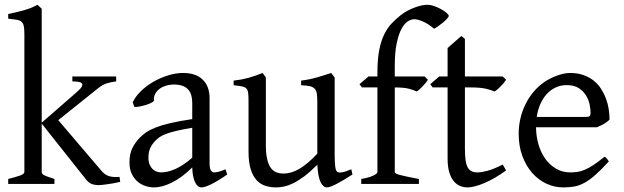

<svg xmlns="http://www.w3.org/2000/svg" viewBox="-20 -777 2634 811"><path d="M14.6 0V-21Q46.9 -29.3 64.9 -35.6Q83 -42 83 -50.8V-632.8Q83 -655.3 80.3 -667.5Q77.6 -679.7 70.1 -685.8Q62.5 -691.9 49.1 -693.8Q35.6 -695.8 14.6 -698.2V-717.8Q48.3 -724.6 80.8 -733.6Q113.3 -742.7 138.2 -756.8L156.2 -740.2V-258.8L306.6 -390.1Q322.8 -404.3 326.2 -412.8Q329.6 -421.4 325 -425.8Q320.3 -430.2 309.3 -431.6Q298.3 -433.1 285.6 -433.1V-454.1H470.7V-433.1Q449.2 -430.7 431.2 -425Q413.1 -419.4 392.6 -402.8L226.1 -269.5L409.7 -54.2Q416.5 -46.4 423.8 -41.3Q431.2 -36.1 439.9 -33.2Q448.7 -30.3 459.7 -29.5Q470.7 -28.8 484.9 -29.8L487.8 -8.8Q473.6 -5.4 459.7 -2.9Q445.8 -0.5 433.8 1.2Q421.9 2.9 412.4 3.9Q402.8 4.9 397.9 4.9Q377.4 4.9 365 -1Q352.5 -6.8 341.8 -21L156.2 -254.9V-50.8Q156.2 -46.9 158 -43.9Q159.7 -41 165 -37.8Q170.4 -34.7 181.2 -30.8Q191.9 -26.9 210 -21V0Z M659.7 -48.8Q689 -48.8 721.9 -63.7Q754.9 -78.6 792 -110.8V-237.3Q751 -230.5 724.4 -224.1Q697.8 -217.8 680.7 -211.2Q663.6 -204.6 653.3 -197.3Q643.1 -189.9 635.3 -181.6Q622.6 -168.5 614.7 -151.6Q606.9 -134.8 606.9 -111.8Q606.9 -92.3 612.8 -80.1Q618.7 -67.9 627 -60.8Q635.3 -53.7 644.3 -51.3Q653.3 -48.8 659.7 -48.8ZM939.9 -40Q898.4 -11.2 871.3 1.7Q844.2 14.6 830.6 14.6Q814.5 14.6 803.7 -7.8Q793 -30.3 792 -69.8Q770 -47.9 748 -31.7Q726.1 -15.6 705.1 -5.4Q684.1 4.9 665.3 9.8Q646.5 14.6 630.9 14.6Q613.3 14.6 594.7 8.8Q576.2 2.9 561.3 -9.8Q546.4 -22.5 536.6 -42.5Q526.9 -62.5 526.9 -90.8Q526.9 -127.9 539.8 -152.8Q552.7 -177.7 570.8 -195.8Q582.5 -207.5 597.4 -218Q612.3 -228.5 637 -238.3Q661.6 -248 698.7 -256.8Q735.8 -265.6 792 -273.9V-342.8Q792 -359.4 788.1 -373.8Q784.2 -388.2 774.9 -398.7Q765.6 -409.2 749.8 -414.8Q733.9 -420.4 710 -419.9Q694.3 -419.4 679.2 -414.6Q664.1 -409.7 652.8 -400.9Q641.6 -392.1 635.3 -380.1Q628.9 -368.2 630.4 -353.5Q630.9 -349.1 620.4 -343.5Q609.9 -337.9 595.5 -333.5Q581.1 -329.1 567.1 -326.7Q553.2 -324.2 547.4 -325.7L540.5 -344.7Q551.8 -369.1 574.7 -391.6Q597.7 -414.1 627.2 -431.2Q656.7 -448.2 689.7 -458.5Q722.7 -468.8 753.4 -468.8Q807.1 -468.8 836.2 -440.7Q865.2 -412.6 865.2 -362.3V-86.9Q865.2 -66.4 870.6 -57.6Q876 -48.8 884.8 -48.8Q891.6 -48.8 902.3 -51.3Q913.1 -53.7 932.6 -62Z M1468.8 -40Q1450.7 -28.3 1434.1 -18.3Q1417.5 -8.3 1403.3 -1Q1389.2 6.3 1378.4 10.5Q1367.7 14.6 1361.8 14.6Q1344.7 14.6 1334 -8.1Q1323.2 -30.8 1320.3 -81.1Q1290 -50.8 1264.9 -32Q1239.7 -13.2 1218.5 -2.9Q1197.3 7.3 1179.4 11Q1161.6 14.6 1146 14.6Q1123 14.6 1102.1 8.3Q1081.1 2 1064.9 -14.9Q1048.8 -31.7 1039.3 -61Q1029.8 -90.3 1029.8 -136.2V-347.2Q1029.8 -370.6 1028.3 -383.5Q1026.9 -396.5 1020.8 -403.1Q1014.6 -409.7 1002 -412.1Q989.3 -414.6 966.8 -417V-436.5Q984.4 -438.5 999.8 -441.4Q1015.1 -444.3 1029.5 -448.2Q1043.9 -452.1 1058.6 -457.3Q1073.2 -462.4 1089.4 -468.8L1103 -449.7V-163.1Q1103 -128.9 1108.2 -106Q1113.3 -83 1122.8 -69.3Q1132.3 -55.7 1146.2 -49.8Q1160.2 -43.9 1177.7 -43.9Q1193.4 -43.9 1209.7 -48.6Q1226.1 -53.2 1243.4 -63.2Q1260.7 -73.2 1279.8 -89.1Q1298.8 -105 1320.3 -127.9V-347.2Q1320.3 -369.1 1318.1 -382.3Q1315.9 -395.5 1308.6 -402.8Q1301.3 -410.2 1287.8 -413.1Q1274.4 -416 1252 -417V-436.5Q1287.1 -440.9 1319.3 -450.2Q1351.6 -459.5 1378.9 -468.8L1393.6 -449.7V-124Q1393.6 -93.8 1395.8 -74.7Q1397.9 -55.7 1404.8 -50.8Q1410.6 -46.9 1424.8 -49.1Q1439 -51.3 1463.9 -62Z M1875.5 -710Q1875.5 -706.1 1868.4 -698.2Q1861.3 -690.4 1851.6 -682.1Q1841.8 -673.8 1831.3 -666.5Q1820.8 -659.2 1813.5 -655.8Q1801.8 -666 1789.8 -673.6Q1777.8 -681.2 1766.8 -686Q1755.9 -690.9 1746.3 -693.4Q1736.8 -695.8 1730.5 -695.8Q1717.8 -695.8 1703.4 -687.3Q1689 -678.7 1676.5 -656.2Q1664.1 -633.8 1655.8 -595.2Q1647.5 -556.6 1647.5 -496.1V-454.1H1773.4L1787.6 -439.9Q1783.2 -433.1 1776.6 -425.3Q1770 -417.5 1763.4 -410.6Q1756.8 -403.8 1750.5 -398.2Q1744.1 -392.6 1739.7 -390.6Q1728.5 -396.5 1707.5 -402.1Q1686.5 -407.7 1647.5 -407.7V-49.8Q1647.5 -46.9 1652.6 -43.9Q1657.7 -41 1669.9 -37.8Q1682.1 -34.7 1701.4 -30.5Q1720.7 -26.4 1749.5 -21V0H1505.9V-21Q1539.6 -26.9 1556.9 -35.4Q1574.2 -43.9 1574.2 -49.8V-407.7H1508.8L1498.5 -421.4L1536.6 -454.1H1574.2V-469.2Q1574.2 -526.9 1582 -566.2Q1589.8 -605.5 1603.3 -632.6Q1616.7 -659.7 1634.3 -678Q1651.9 -696.3 1671.4 -711.9Q1684.6 -722.7 1700.2 -731Q1715.8 -739.3 1731.2 -745.1Q1746.6 -751 1760.5 -753.9Q1774.4 -756.8 1783.7 -756.8Q1798.8 -756.8 1814.9 -751Q1831.1 -745.1 1844.5 -737.5Q1857.9 -730 1866.7 -722.2Q1875.5 -714.4 1875.5 -710Z M2117.7 -57.1Q2093.8 -39.6 2070.3 -26.1Q2046.9 -12.7 2025.6 -3.7Q2004.4 5.4 1986.3 10Q1968.3 14.6 1955.6 14.6Q1938.5 14.6 1923.1 8.3Q1907.7 2 1896 -12.5Q1884.3 -26.9 1877.4 -50.3Q1870.6 -73.7 1870.6 -107.9V-407.7H1807.6L1797.4 -421.4L1835.4 -454.1H1870.6V-574.2L1928.7 -625L1943.8 -612.8V-454.1H2103.5L2117.7 -439.9Q2113.3 -433.1 2106.7 -425.3Q2100.1 -417.5 2093.3 -410.6Q2086.4 -403.8 2079.8 -398.2Q2073.2 -392.6 2068.4 -390.6Q2056.6 -396.5 2032.7 -402.1Q2008.8 -407.7 1969.2 -407.7H1943.8V-149.9Q1943.8 -120.6 1946.5 -101.1Q1949.2 -81.5 1955.6 -70.1Q1961.9 -58.6 1971.9 -53.7Q1981.9 -48.8 1996.6 -48.8Q2013.7 -48.8 2039.6 -55.7Q2065.4 -62.5 2103.5 -82Z M2374 -417.5Q2348.6 -417.5 2327.4 -407.7Q2306.2 -397.9 2289.8 -380.1Q2273.4 -362.3 2262.5 -337.6Q2251.5 -313 2247.1 -283.2H2456.1Q2467.3 -283.2 2470.9 -286.9Q2474.6 -290.5 2474.6 -300.8Q2474.6 -314 2470.9 -333.7Q2467.3 -353.5 2456.3 -372.3Q2445.3 -391.1 2425.5 -404.3Q2405.8 -417.5 2374 -417.5ZM2554.7 -272Q2545.9 -262.2 2531.2 -253.9Q2516.6 -245.6 2501 -239.3H2244.1Q2244.6 -201.2 2254.6 -166.7Q2264.6 -132.3 2283.4 -106.2Q2302.2 -80.1 2328.9 -64.5Q2355.5 -48.8 2388.7 -48.8Q2403.8 -48.8 2418.2 -50.8Q2432.6 -52.7 2449.2 -59.6Q2465.8 -66.4 2486.1 -79.6Q2506.3 -92.8 2533.7 -115.2Q2540 -111.8 2544.7 -105.5Q2549.3 -99.1 2551.8 -95.2Q2519 -59.6 2494.4 -37.8Q2469.7 -16.1 2448 -4.4Q2426.3 7.3 2405 11Q2383.8 14.6 2358.9 14.6Q2321.3 14.6 2287.4 -1.5Q2253.4 -17.6 2227.5 -47.1Q2201.7 -76.7 2186.3 -118.4Q2170.9 -160.2 2170.9 -211.9Q2170.9 -244.6 2178.2 -276.4Q2185.5 -308.1 2199.5 -336.4Q2213.4 -364.7 2233.4 -388.7Q2253.4 -412.6 2278.8 -430.2Q2289.6 -437.5 2303 -444.6Q2316.4 -451.7 2331.1 -457Q2345.7 -462.4 2360.1 -465.6Q2374.5 -468.8 2387.7 -468.8Q2419.4 -468.8 2444.3 -460Q2469.2 -451.2 2487.8 -436.3Q2506.3 -421.4 2519 -401.6Q2531.7 -381.8 2539.8 -359.9Q2547.9 -337.9 2551.3 -315.2Q2554.7 -292.5 2554.7 -272Z"/></svg>

Font: Gentium Plus Phon
Style: Regular
Weight: 400
Designer: J. Victor Gaultney, Annie Olsen, Iska Routamaa, Becca Hirsbrunner
Foundry: SIL International
Version: Version 5.000